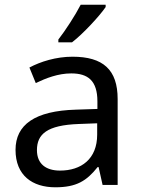

<svg xmlns="http://www.w3.org/2000/svg" viewBox="-20 -786 601 816"><path d="M429 -756V-766H323C300 -721 257 -655 228 -618V-606H286C333 -642 404 -719 429 -756ZM288 -545C218 -545 152 -524 105 -499L132 -433C176 -454 227 -474 283 -474C353 -474 394 -444 394 -355V-323L303 -320C128 -315 46 -256 46 -149C46 -40 118 10 215 10C305 10 348 -17 395 -76H399L416 0H480V-365C480 -490 418 -545 288 -545ZM314 -259 393 -262V-214C393 -110 325 -61 235 -61C177 -61 137 -88 137 -148C137 -216 180 -254 314 -259Z"/></svg>

Font: Noto Sans Runic
Style: Regular
Weight: 400
Designer: Monotype Design Team
Foundry: Monotype Imaging Inc.
Version: Version 2.002